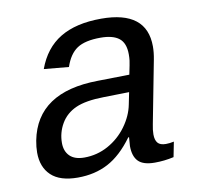

<svg xmlns="http://www.w3.org/2000/svg" viewBox="-66 -609 732 690"><g transform="rotate(-10 300.0 -264.0)"><path d="M497.1 -54.2Q510.3 -54.2 526.4 -57.6L515.6 -2.9Q481.4 4.9 446.3 4.9Q403.8 4.9 386 -13.7Q368.2 -32.2 368.2 -69.3L370.6 -101.1H367.7Q324.2 -41.5 275.6 -15.9Q227.1 9.8 164.6 9.8Q99.6 9.8 67.6 -20.5Q35.6 -50.8 35.6 -104Q35.6 -124 40 -147.5Q73.2 -317.9 295.4 -320.3L410.6 -322.3Q418.9 -361.8 420.2 -372.3Q421.4 -382.8 421.4 -394.5Q421.4 -436 398.9 -453.6Q376.5 -471.2 331.5 -471.2Q274.9 -471.2 245.8 -451.9Q216.8 -432.6 201.7 -387.2L111.3 -395.5Q137.7 -468.3 195.6 -503.2Q253.4 -538.1 345.7 -538.1Q511.7 -538.1 511.7 -407.7Q511.7 -385.7 506.8 -360.4L462.9 -132.8Q458.5 -111.8 458.5 -95.7Q458.5 -75.2 467.3 -64.7Q476.1 -54.2 497.1 -54.2ZM200.2 -57.1Q246.6 -57.1 287.1 -79.3Q327.6 -101.6 355 -139.2Q382.3 -176.8 390.1 -217.3L398.9 -260.7L305.7 -258.8Q239.7 -257.8 203.4 -241.5Q167 -225.1 148.2 -192.6Q129.4 -160.2 129.4 -122.6Q129.4 -92.3 147.2 -74.7Q165 -57.1 200.2 -57.1Z"/></g></svg>

Font: Cousine
Style: Italic
Weight: 400
Italic angle: -12°
Monospace: yes
Designer: Steve Matteson
Foundry: Monotype Imaging Inc.
Version: Version 1.21